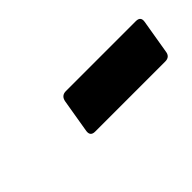

<svg xmlns="http://www.w3.org/2000/svg" viewBox="-15 -771 319 319"><g transform="rotate(-45 144.5 -612.0)"><path d="M101.2 -570.8Q90.2 -570.8 91.6 -581.8L101.6 -641.4Q103.6 -652.8 114.6 -652.8H278.8Q290.4 -652.8 288.4 -641.4L278.4 -581.8Q277 -570.8 266 -570.8Z"/></g></svg>

Font: Sofia Sans Condensed
Style: Italic
Weight: 400
Italic angle: -9°
Designer: Botio Nikoltchev, Ani Petrova
Foundry: lettersoup
Version: Version 4.101